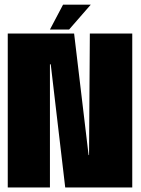

<svg xmlns="http://www.w3.org/2000/svg" viewBox="-20 -822 618 842"><path d="M14 0H199V-540H202.5L266 0H560V-675H374L370.5 -142H368.5L305 -675H14ZM199 -692.5H283L378 -801.5H256.5Z"/></svg>

Font: Anybody ExtraCondensed Black
Style: Regular
Weight: 900
Width: 2
Version: Version 1.113;gftools[0.9.25]